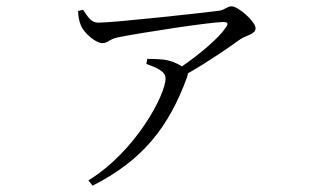

<svg xmlns="http://www.w3.org/2000/svg" viewBox="-20 -533 1040 610"><path d="M445 -330C477 -318 506 -307 506 -284C506 -232 411 -52 261 40L274 57C436 -25 517 -132 574 -287C576 -293 577 -297 577 -300C644 -338 711 -385 743 -408C760 -420 792 -424 792 -443C792 -465 736 -513 716 -513C702 -513 695 -502 677 -499C633 -493 342 -461 292 -461C270 -461 260 -478 244 -502L228 -498C229 -480 231 -465 238 -450C249 -426 285 -396 305 -396C323 -396 324 -407 353 -414C438 -431 652 -463 688 -463C704 -463 707 -459 697 -445C676 -413 616 -362 558 -322C545 -331 523 -341 497 -344C483 -345 469 -346 448 -346Z"/></svg>

Font: Noto Serif TC Light
Style: Regular
Weight: 300
Designer: Ryoko NISHIZUKA 西塚涼子 (kana & ideographs); Frank Grießhammer (Latin, Greek & Cyrillic); Wenlong ZHANG 张文龙 (bopomofo); San
Foundry: Adobe
Version: Version 2.001;hotconv 1.1.0;makeotfexe 2.6.0